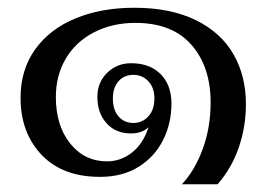

<svg xmlns="http://www.w3.org/2000/svg" viewBox="-20 -446 690 495"><path d="M523 -182Q523 -274 473.5 -330.5Q424 -387 329 -387Q270 -387 223 -363Q176 -339 150 -295.5Q124 -252 124 -196Q124 -122 161 -76Q198 -30 256 -30Q291 -30 320 -52.5Q349 -75 363 -118Q346 -102 318 -102Q278 -102 254.5 -128.5Q231 -155 231 -196Q231 -234 256.5 -258.5Q282 -283 318 -283Q366 -283 394 -255Q422 -227 422 -179Q422 -128 400.5 -85Q379 -42 337.5 -16Q296 10 238 10Q141 10 87 -47Q33 -104 33 -194Q33 -266 70.5 -318.5Q108 -371 174.5 -398.5Q241 -426 326 -426Q420 -426 485 -394Q550 -362 582 -306Q614 -250 614 -178Q614 -119 595.5 -65.5Q577 -12 541 29H449Q482 -6 502.5 -61.5Q523 -117 523 -182ZM378 -192Q378 -220 362.5 -236.5Q347 -253 324 -253Q300 -253 285.5 -236.5Q271 -220 271 -192Q271 -163 285.5 -146Q300 -129 324 -129Q347 -129 362.5 -146Q378 -163 378 -192Z"/></svg>

Font: TavirajRegular
Style: Regular
Weight: 400
Designer: Katatrad Team
Foundry: CadsonDemak
Version: Version 1.001